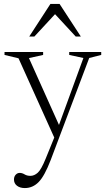

<svg xmlns="http://www.w3.org/2000/svg" viewBox="-20 -690 544 975"><path d="M106 265Q81.5 265 66.2 253.2Q51 241.5 51 221.5Q51 206.5 59.8 197.2Q68.5 188 80 188Q92.5 188 104.8 195.5Q117 203 134.5 203Q154 203 171.8 187Q189.5 171 212 115.5L255.5 8.5L74 -394L3 -411V-426H199V-411L127 -395L279.5 -55.5L403.5 -395.5L331.5 -411V-426H494V-411L433 -395.5L237.5 122.5Q206.5 203.5 176.5 234.2Q146.5 265 106 265ZM128.5 -504.5 236 -670H282.5L390.5 -504.5H364.5L259.5 -618L154.5 -504.5Z"/></svg>

Font: Newsreader Text Light
Style: Regular
Weight: 300
Designer: Hugues Gentile
Foundry: Production Type
Version: Version 1.002